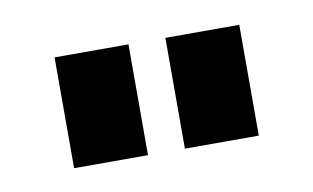

<svg xmlns="http://www.w3.org/2000/svg" viewBox="-33 -736 408 250"><g transform="rotate(-10 171.0 -611.0)"><path d="M48.8 -683.6H146.5V-537.1H48.8ZM195.3 -683.6H293V-537.1H195.3Z"/></g></svg>

Font: BabelStone Runic
Style: Regular
Weight: 400
Designer: Andrew West
Foundry: BabelStone
Version: Version 7.004 November 9, 2023